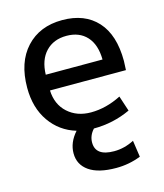

<svg xmlns="http://www.w3.org/2000/svg" viewBox="-112 -614 783 918"><g transform="rotate(-15 279.5 -155.0)"><path d="M139 -298H420Q419 -372 382.5 -412Q346 -452 282 -452Q218 -452 179.5 -411.5Q141 -371 139 -298ZM212 -1Q132 -25 84.5 -93Q37 -161 37 -260Q37 -386 103.5 -458Q170 -530 282 -530Q393 -530 455 -462Q517 -394 517 -265Q517 -250 515 -220H139Q142 -150 187.5 -109Q233 -68 302 -68Q377 -68 452 -106L477 -30Q391 10 295 10Q269 38 269 73Q269 140 361 140Q412 140 460 115L472 197Q414 220 350 220Q262 220 216 188Q170 156 170 100Q170 46 212 -1Z"/></g></svg>

Font: Mplus 1p Medium
Style: Regular
Weight: 500
Version: Version 1.061